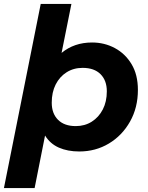

<svg xmlns="http://www.w3.org/2000/svg" viewBox="-40 -762 750 976"><path d="M-20 194 167 -742H323L273 -493Q337 -546 428 -546Q491 -546 544 -517.5Q597 -489 629 -435.5Q661 -382 661 -305Q661 -215 621 -144Q581 -73 513.5 -32.5Q446 8 363 8Q304 8 259.5 -11.5Q215 -31 189 -73L136 194ZM345 -121Q391 -121 426.5 -143.5Q462 -166 482.5 -205.5Q503 -245 503 -298Q503 -353 471 -385Q439 -417 380 -417Q334 -417 298.5 -394.5Q263 -372 243 -332.5Q223 -293 223 -240Q223 -185 255 -153Q287 -121 345 -121Z"/></svg>

Font: Montserrat
Style: Bold Italic
Weight: 700
Italic angle: -11.3°
Designer: Julieta Ulanovsky
Foundry: Julieta Ulanovsky
Version: Version 9.000; ttfautohint (v1.8.4.7-5d5b)